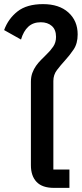

<svg xmlns="http://www.w3.org/2000/svg" viewBox="-48 -912 397 932"><path d="M214 0Q157 0 129.5 -29Q102 -58 102 -110V-515Q102 -539 109 -558Q116 -577 127 -592.5Q138 -608 151.5 -621.5Q165 -635 178 -648Q197 -666 210.5 -686Q224 -706 224 -733Q224 -768 203.5 -786Q183 -804 150 -804Q113 -804 89.5 -782.5Q66 -761 54 -720L-28 -766Q-8 -821 37 -856.5Q82 -892 161 -892Q239 -892 284 -851.5Q329 -811 329 -745Q329 -701 309.5 -672Q290 -643 267 -618Q246 -595 228.5 -572Q211 -549 211 -519V-89H289V0Z"/></svg>

Font: IBM Plex Sans Thai Medium
Style: Regular
Weight: 500
Designer: Mike Abbink, Paul van der Laan, Pieter van Rosmalen, Ben Mitchell, Mark Frömberg
Foundry: Bold Monday
Version: Version 1.1